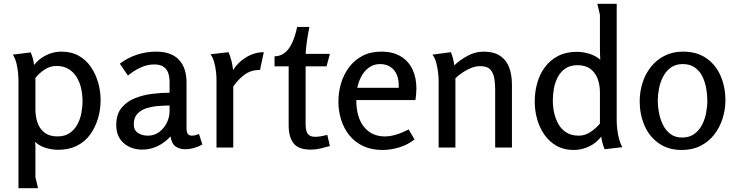

<svg xmlns="http://www.w3.org/2000/svg" viewBox="-20 -783 3911 1019"><path d="M143 -505Q150 -489 154.5 -472Q159 -455 161 -438Q186 -471 225 -490Q264 -509 305 -509Q359 -509 398 -487Q437 -465 462.5 -427.5Q488 -390 501 -344.5Q514 -299 514 -252Q514 -200 499.5 -152.5Q485 -105 457.5 -67.5Q430 -30 387.5 -9Q345 12 289 12Q256 12 223 2Q190 -8 166 -30Q168 -16 168 -1.5Q168 13 168 21V158L182 216H78V-353Q78 -374 75.5 -399.5Q73 -425 66.5 -450Q60 -475 48 -493ZM279 -433Q246 -433 216.5 -413.5Q187 -394 168 -369V-202Q168 -164 179.5 -131Q191 -98 217 -78.5Q243 -59 285 -59Q323 -59 348.5 -76Q374 -93 389.5 -120.5Q405 -148 411.5 -181Q418 -214 418 -246Q418 -279 411 -312Q404 -345 387.5 -372.5Q371 -400 344.5 -416.5Q318 -433 279 -433Z M809 -509Q888 -509 929 -466.5Q970 -424 970 -345V-102Q970 -79 978 -71Q986 -63 998 -63Q1007 -63 1017 -65.5Q1027 -68 1036 -72L1054 -16Q1037 -6 1012 1.5Q987 9 961 9Q933 9 912 -5.5Q891 -20 885 -59Q856 -27 817.5 -8Q779 11 735 11Q676 11 636.5 -23.5Q597 -58 597 -119Q597 -176 624.5 -210Q652 -244 695.5 -261.5Q739 -279 788 -285Q837 -291 880 -291V-346Q880 -374 873 -395Q866 -416 848 -428.5Q830 -441 799 -441Q762 -441 727 -425Q692 -409 659 -382L616 -445Q658 -477 707.5 -493Q757 -509 809 -509ZM880 -223Q854 -223 821.5 -220.5Q789 -218 759 -209Q729 -200 709.5 -179.5Q690 -159 690 -124Q690 -93 711.5 -78Q733 -63 765 -63Q799 -63 825 -82.5Q851 -102 865.5 -131.5Q880 -161 880 -193Z M1193 -506Q1212 -461 1217 -411Q1242 -452 1286.5 -479Q1331 -506 1380 -506L1360 -412Q1313 -412 1279 -387.5Q1245 -363 1218 -324V0H1129V-361Q1129 -380 1126 -405.5Q1123 -431 1116 -455Q1109 -479 1097 -495Z M1622 -640Q1615 -605 1609.5 -568.5Q1604 -532 1602 -497H1731L1713 -431H1602V-121Q1602 -103 1606 -88.5Q1610 -74 1621 -65.5Q1632 -57 1653 -57Q1669 -57 1685 -60Q1701 -63 1717 -67L1731 -8Q1705 -1 1681 5Q1657 11 1628 11Q1564 11 1538 -22.5Q1512 -56 1512 -118V-431H1437V-484Q1467 -485 1487.5 -500Q1508 -515 1521.5 -538.5Q1535 -562 1543.5 -588.5Q1552 -615 1557 -640Z M2004 -509Q2066 -509 2107.5 -483.5Q2149 -458 2169.5 -414Q2190 -370 2190 -313Q2190 -298 2188.5 -283Q2187 -268 2185 -252H1871Q1871 -160 1912 -109.5Q1953 -59 2022 -59Q2051 -59 2082.5 -68.5Q2114 -78 2149 -96L2180 -43Q2145 -15 2099.5 -1Q2054 13 2010 13Q1951 13 1907 -8Q1863 -29 1834 -65Q1805 -101 1790.5 -147.5Q1776 -194 1776 -243Q1776 -294 1790 -341Q1804 -388 1833 -426.5Q1862 -465 1904.5 -487Q1947 -509 2004 -509ZM1997 -443Q1963 -443 1937.5 -424Q1912 -405 1897 -376Q1882 -347 1876 -317H2096Q2098 -357 2086.5 -385Q2075 -413 2052 -428Q2029 -443 1997 -443Z M2373 -506Q2380 -489 2384.5 -471Q2389 -453 2391 -436Q2421 -465 2462 -487Q2503 -509 2546 -509Q2601 -509 2634.5 -486.5Q2668 -464 2682.5 -424.5Q2697 -385 2697 -333V0H2608V-308Q2608 -338 2603.5 -366.5Q2599 -395 2582.5 -413.5Q2566 -432 2528 -432Q2505 -432 2481 -422.5Q2457 -413 2435.5 -398.5Q2414 -384 2397 -368V0H2308V-353Q2308 -372 2305 -398.5Q2302 -425 2295 -451Q2288 -477 2275 -493Z M3042 -508Q3074 -508 3108 -497.5Q3142 -487 3166 -466Q3165 -481 3164.5 -494Q3164 -507 3164 -521V-705L3150 -763H3253V-143Q3253 -122 3256 -96Q3259 -70 3265.5 -45.5Q3272 -21 3283 -2L3189 9Q3182 -7 3177.5 -24Q3173 -41 3171 -58Q3145 -24 3106 -5.5Q3067 13 3025 13Q2973 13 2934 -9Q2895 -31 2869 -68.5Q2843 -106 2830.5 -151.5Q2818 -197 2818 -244Q2818 -296 2831.5 -343.5Q2845 -391 2873 -428Q2901 -465 2943 -486.5Q2985 -508 3042 -508ZM3045 -437Q3007 -437 2981.5 -420Q2956 -403 2941 -375Q2926 -347 2920 -314.5Q2914 -282 2914 -250Q2914 -217 2921 -184.5Q2928 -152 2944 -124Q2960 -96 2986.5 -79.5Q3013 -63 3052 -63Q3085 -63 3114 -82.5Q3143 -102 3164 -127V-294Q3164 -332 3152 -364.5Q3140 -397 3114 -417Q3088 -437 3045 -437Z M3599 13Q3526 13 3475.5 -23Q3425 -59 3400 -118Q3375 -177 3375 -245Q3375 -296 3390 -343.5Q3405 -391 3435 -428.5Q3465 -466 3508 -487.5Q3551 -509 3605 -509Q3679 -509 3729.5 -473.5Q3780 -438 3805 -379Q3830 -320 3830 -251Q3830 -200 3814.5 -152.5Q3799 -105 3770 -68Q3741 -31 3698 -9Q3655 13 3599 13ZM3600 -53Q3638 -53 3664 -71.5Q3690 -90 3705.5 -119.5Q3721 -149 3727.5 -183Q3734 -217 3734 -248Q3734 -280 3728 -314Q3722 -348 3708 -377Q3694 -406 3668 -424.5Q3642 -443 3604 -443Q3566 -443 3540.5 -424.5Q3515 -406 3499.5 -376.5Q3484 -347 3477.5 -313Q3471 -279 3471 -248Q3471 -218 3477.5 -184Q3484 -150 3498.5 -120.5Q3513 -91 3538 -72Q3563 -53 3600 -53Z"/></svg>

Font: Rosario Medium
Style: Regular
Weight: 500
Version: Version 1.201